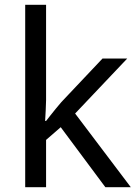

<svg xmlns="http://www.w3.org/2000/svg" viewBox="-20 -780 574 800"><path d="M172 -363Q172 -347 170.5 -321Q169 -295 168 -276H172Q178 -284 190 -299Q202 -314 214.5 -329.5Q227 -345 236 -355L407 -536H510L293 -307L525 0H419L233 -250L172 -197V0H85V-760H172Z"/></svg>

Font: Noto Sans Meetei Mayek
Style: Regular
Weight: 400
Designer: Monotype Design Team and Neelakash Kshetrimayum
Foundry: Monotype Imaging Inc.
Version: Version 2.002